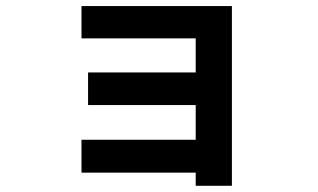

<svg xmlns="http://www.w3.org/2000/svg" viewBox="-20 -596 1040 627"><path d="M246.1 -32.2V-139.6H619.1V-252.9H267.6V-359.4H619.1V-470.7H246.1V-576.2H737.3V10.7H619.1V-32.2Z"/></svg>

Font: Gothic A1
Style: Bold
Weight: 700
Version: Version 2.50